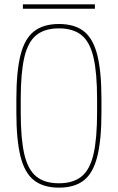

<svg xmlns="http://www.w3.org/2000/svg" viewBox="-20 -850 540 880"><path d="M250 10Q179 10 136 -23.5Q93 -57 74 -133Q55 -209 55 -335V-395Q55 -522 74 -597.5Q93 -673 136 -706.5Q179 -740 250 -740Q322 -740 364.5 -706.5Q407 -673 426 -597.5Q445 -522 445 -395V-335Q445 -209 426 -133Q407 -57 364.5 -23.5Q322 10 250 10ZM250 -10Q315 -10 353.5 -41Q392 -72 408.5 -143Q425 -214 425 -335V-395Q425 -516 408.5 -587Q392 -658 353.5 -689Q315 -720 250 -720Q185 -720 146.5 -689Q108 -658 91.5 -587Q75 -516 75 -395V-335Q75 -214 91.5 -143Q108 -72 146.5 -41Q185 -10 250 -10ZM85 -810V-830H415V-810Z"/></svg>

Font: M PLUS 1 Code Thin
Style: Regular
Weight: 250
Designer: Coji Morishita
Foundry: UNDERFOREST DESIGN
Version: Version 1.002